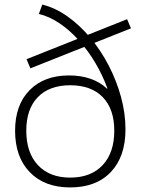

<svg xmlns="http://www.w3.org/2000/svg" viewBox="-20 -810 621 840"><path d="M287 10Q175 10 110.5 -56.5Q46 -123 46 -238Q46 -351 109.5 -415.5Q173 -480 282 -480Q335 -480 377 -465Q419 -450 448 -422L450 -423Q429 -481 397 -535Q365 -589 325 -633.5Q285 -678 240.5 -708Q196 -738 150 -749L165 -790Q222 -776 275.5 -738Q329 -700 375 -645Q421 -590 455.5 -523.5Q490 -457 509.5 -385.5Q529 -314 529 -244Q529 -125 465 -57.5Q401 10 287 10ZM287 -33Q378 -33 429 -87.5Q480 -142 480 -238Q480 -333 429.5 -385Q379 -437 287 -437Q196 -437 145.5 -385Q95 -333 95 -238Q95 -142 146 -87.5Q197 -33 287 -33ZM113 -511 96 -551 536 -726 553 -686Z"/></svg>

Font: M PLUS 2 Thin Light
Style: Regular
Weight: 300
Version: Version 1.001